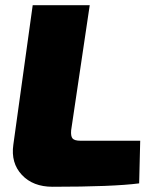

<svg xmlns="http://www.w3.org/2000/svg" viewBox="-20 -710 592 734"><path d="M323 -690 252 -212Q250 -189 257.5 -180.5Q265 -172 288 -172H516L512 -9Q412 4 181 4Q106 4 63.5 -41.5Q21 -87 31 -157L105 -690Z"/></svg>

Font: Exo 2.0 Black
Style: Italic
Weight: 900
Italic angle: -8°
Designer: Natanael Gama
Version: Version 1.001;PS 001.001;hotconv 1.0.70;makeotf.lib2.5.58329